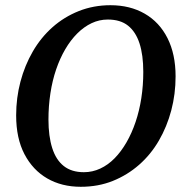

<svg xmlns="http://www.w3.org/2000/svg" viewBox="-20 -700 711 737"><path d="M290 17Q217 17 161.5 -15Q106 -47 74 -108Q42 -169 42 -257Q42 -324 58.5 -386.5Q75 -449 106 -502.5Q137 -556 181.5 -595.5Q226 -635 282.5 -657.5Q339 -680 404 -680Q479 -680 535.5 -647.5Q592 -615 623 -553.5Q654 -492 654 -407Q654 -339 637.5 -276.5Q621 -214 590 -160.5Q559 -107 514 -67.5Q469 -28 413 -5.5Q357 17 290 17ZM302 -39Q335 -39 365 -53Q395 -67 420 -92.5Q445 -118 465.5 -153.5Q486 -189 500.5 -232Q515 -275 522.5 -323.5Q530 -372 530 -424Q530 -489 515.5 -533.5Q501 -578 471.5 -601.5Q442 -625 394 -625Q361 -625 331.5 -611Q302 -597 276.5 -571.5Q251 -546 230.5 -511Q210 -476 195.5 -433.5Q181 -391 173.5 -342Q166 -293 166 -241Q166 -177 180.5 -131.5Q195 -86 225 -62.5Q255 -39 302 -39Z"/></svg>

Font: Source Serif 4 18pt SemiBold
Style: Italic
Weight: 600
Italic angle: -12°
Designer: Frank Grießhammer
Foundry: Adobe Systems Incorporated
Version: Version 4.004;hotconv 1.0.116;makeotfexe 2.5.65601